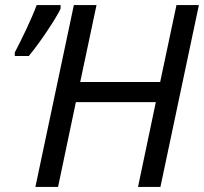

<svg xmlns="http://www.w3.org/2000/svg" viewBox="-20 -734 801 754"><path d="M119 0H208L278 -333H592L522 0H610L761 -714H673L609 -412H295L359 -714H270ZM93 -514C136 -565 201 -663 218 -700V-714H124C105 -662 63 -575 38 -528V-514Z"/></svg>

Font: BC Sans
Style: Italic
Weight: 400
Italic angle: -12°
Designer: Monotype Design Team
Designer: Province of B.C.
Foundry: Monotype Imaging Inc.
Version: Version 2.000;GOOG;noto-source:20170915:90ef993387c0